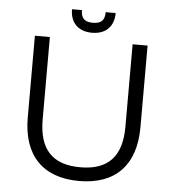

<svg xmlns="http://www.w3.org/2000/svg" viewBox="-56 -861 833 920"><g transform="rotate(5 360.5 -400.5)"><path d="M415 -809C415 -770 398 -753 358 -753C318 -753 301 -770 301 -809H253C253 -744 292 -705 358 -705C424 -705 463 -744 463 -809H415ZM557 -667V-270C557 -127 492 -58 358 -58C224 -58 159 -127 159 -270V-667H87V-274C87 -92 183 8 358 8C533 8 629 -92 629 -274V-667H557Z"/></g></svg>

Font: Maven Pro
Style: Regular
Weight: 400
Designer: Joe Prince
Foundry: Joe Prince
Version: Version 1.003